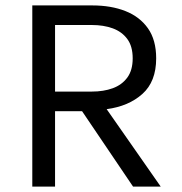

<svg xmlns="http://www.w3.org/2000/svg" viewBox="-20 -688 672 708"><path d="M99.1 0V-668H320.9Q389.6 -668 442.4 -647.2Q495.3 -626.4 525.6 -583.5Q555.9 -540.6 555.9 -472.8Q555.9 -387.1 505.1 -341.6Q454.4 -296.2 373.3 -285.5L572.6 0H470.6L282.6 -278H183V0ZM183 -350.3H318.4Q362 -350.3 395.7 -362.6Q429.5 -374.9 449.4 -401.9Q469.3 -429 469.3 -472.8Q469.3 -517.3 449.4 -544.2Q429.5 -571.1 395.7 -583.5Q362 -595.8 318.4 -595.8H183Z"/></svg>

Font: Atkinson Hyperlegible Mono ExtraLight
Style: Regular
Weight: 200
Monospace: yes
Designer: Elliott Scott, Megan Eiswerth, Linus Boman, Theodore Petrosky, Letters from Sweden
Foundry: Applied Design Works, Letters from Sweden
Version: Version 2.001